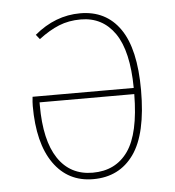

<svg xmlns="http://www.w3.org/2000/svg" viewBox="-44 -571 567 622"><g transform="rotate(-5 239.5 -259.5)"><path d="M414 -264Q414 -122 367 -56Q320 10 235 10Q153 10 106.5 -56Q60 -122 60 -243Q60 -255 62 -273H391Q390 -393 350 -451Q310 -509 239 -509Q200 -509 168 -496Q136 -483 102 -457L90 -472Q158 -529 239 -529Q323 -529 368.5 -463.5Q414 -398 414 -264ZM391 -253H83V-243Q83 -129 122.5 -70Q162 -11 235 -11Q310 -11 350 -68Q390 -125 391 -253Z"/></g></svg>

Font: Fira Sans Condensed Thin
Style: Regular
Weight: 250
Width: 3
Designer: Carrois Corporate & Edenspiekermann AG
Foundry: Carrois Corporate GbR & Edenspiekermann AG
Version: Version 4.203